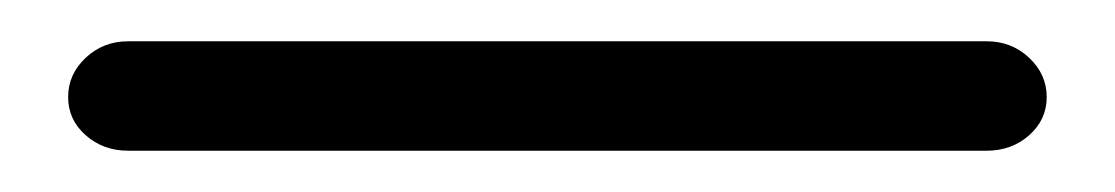

<svg xmlns="http://www.w3.org/2000/svg" viewBox="-20 -20 540 93"><path d="M458 53H42Q30 53 21.5 45.5Q13 38 13 27Q13 16 21.5 8Q30 0 42 0H458Q470 0 478.5 8Q487 16 487 27Q487 38 478.5 45.5Q470 53 458 53Z"/></svg>

Font: Nunito
Style: Regular
Weight: 400
Designer: Vernon Adams
Foundry: Vernon Adams
Version: Version 3.602